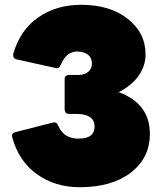

<svg xmlns="http://www.w3.org/2000/svg" viewBox="-20 -768 686 802"><path d="M313 14Q210 14 134 -40.5Q58 -95 31 -195L30 -201Q30 -213 44 -216Q203 -257 206 -257Q218 -257 223 -243Q237 -213 258 -201Q279 -189 308 -189Q375 -189 375 -239Q375 -290 305 -292H268Q252 -292 250 -310V-437Q250 -454 268 -455H308Q333 -455 348.5 -468Q364 -481 364 -502Q364 -549 304 -553Q256 -553 234 -497Q228 -483 217 -483L49 -520Q35 -523 35 -537V-542Q64 -643 140 -695.5Q216 -748 319 -748Q439 -748 513.5 -689.5Q588 -631 588 -541Q588 -494 560 -453Q532 -412 476 -383Q606 -335 606 -209Q606 -108 526.5 -47Q447 14 313 14Z"/></svg>

Font: YamahaIndonesia935. App Black
Style: Regular
Weight: 900
Designer: Dalton Maag Ltd
Foundry: Dalton Maag Ltd
Version: Version 1.002; January 01, 2024; Regular/Italic